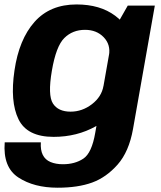

<svg xmlns="http://www.w3.org/2000/svg" viewBox="-40 -618 732 872"><path d="M221.7 234.5Q314 234.5 378.4 211.1Q442.7 187.7 494.3 129.3Q545.8 70.9 564.1 -32.1L663.2 -592.7H540.3L473.9 -476L392.5 -14.8Q376.8 77.1 338.5 102.5Q300.3 127.9 245.8 127.9Q213.3 127.9 189.3 117.8Q165.4 107.8 154.3 85.4Q143.2 63.1 145.5 28.4H-18.6Q-27.3 141.8 43.5 188.1Q114.3 234.5 221.7 234.5ZM203.4 3.6Q310 3.6 395.7 -44.8Q481.4 -93.3 492 -153.9L430 -228.1Q421.6 -178.6 377.4 -144.7Q333.2 -110.9 280.5 -110.9Q224.2 -110.9 200.3 -148.1Q176.5 -185.3 195.6 -297Q214.6 -408.3 252.2 -445.4Q289.7 -482.5 346.1 -482.5Q398.7 -482.5 431 -448.9Q463.3 -415.3 454.9 -366.5L541.5 -435.3Q551.9 -495.1 483.1 -546.5Q414.3 -597.8 307.7 -597.8Q187.1 -597.8 116.7 -518.4Q46.3 -439.1 25.7 -297.7Q4.9 -157 43.9 -76.7Q82.8 3.6 203.4 3.6Z"/></svg>

Font: Anybody Thin
Style: Italic
Weight: 100
Italic angle: -10°
Designer: Tyler Finck
Foundry: Etcetera Type Company
Version: Version 1.114;gftools[0.9.25]